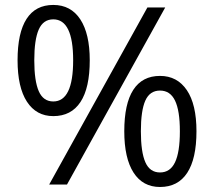

<svg xmlns="http://www.w3.org/2000/svg" viewBox="-20 -744 863 774"><path d="M118.2 -501Q118.2 -418 136.2 -376.5Q154.3 -335 194.8 -335Q274.9 -335 274.9 -501Q274.9 -666 194.8 -666Q154.3 -666 136.2 -625Q118.2 -584 118.2 -501ZM341.8 -501Q341.8 -389.6 304.4 -332.8Q267.1 -275.9 194.8 -275.9Q126.5 -275.9 88.6 -334Q50.8 -392.1 50.8 -501Q50.8 -611.8 87.2 -668Q123.5 -724.1 194.8 -724.1Q265.6 -724.1 303.7 -666Q341.8 -607.9 341.8 -501ZM547.9 -214.8Q547.9 -131.3 565.9 -90.1Q584 -48.8 625 -48.8Q666 -48.8 685.5 -89.6Q705.1 -130.4 705.1 -214.8Q705.1 -298.3 685.5 -338.6Q666 -378.9 625 -378.9Q584 -378.9 565.9 -338.6Q547.9 -298.3 547.9 -214.8ZM772 -214.8Q772 -104 734.6 -47.1Q697.3 9.8 625 9.8Q555.7 9.8 518.3 -48.3Q481 -106.4 481 -214.8Q481 -325.7 517.3 -381.8Q553.7 -438 625 -438Q694.3 -438 733.2 -380.6Q772 -323.2 772 -214.8ZM646 -713.9 250 0H178.2L574.2 -713.9Z"/></svg>

Font: HunimalSansv1.5
Style: Regular
Weight: 400
Foundry: Ascender Corporation
Version: Version 1.10